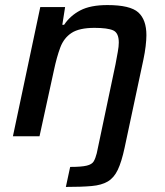

<svg xmlns="http://www.w3.org/2000/svg" viewBox="-20 -538 653 758"><path d="M240 200 257 121Q301 121 322 116Q343 111 350 99Q357 87 362 67L436 -284Q441 -311 445 -333Q449 -355 449 -370Q449 -408 427 -418Q405 -428 353 -428Q293 -428 262.5 -408Q232 -388 218 -350.5Q204 -313 193 -261L136 0H31L139 -510H237L226 -440H233Q257 -476 297 -497Q337 -518 404 -518Q494 -518 526 -489Q558 -460 558 -399Q558 -381 555 -355.5Q552 -330 546 -302L472 45Q460 101 445 132.5Q430 164 405.5 178.5Q381 193 341.5 196.5Q302 200 240 200Z"/></svg>

Font: Saira Medium
Style: Italic
Weight: 500
Italic angle: -12°
Designer: Hector Gatti with collaboration of the Omnibus-Type team
Foundry: Omnibus-Type
Version: Version 1.100; ttfautohint (v1.8.3)